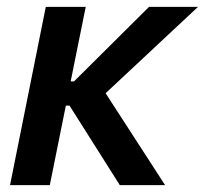

<svg xmlns="http://www.w3.org/2000/svg" viewBox="-20 -541 599 561"><path d="M113.8 -521H230.5L186.5 -303.2H196.3L415.5 -521H558.6L288.6 -268.6L462.4 0H330.1L183.1 -232.4H172.4L125.5 0H9.3Z"/></svg>

Font: Reddit Sans Fudge SmBold Italic
Style: Regular
Weight: 600
Italic angle: -11.25°
Designer: Stephen Hutchings
Version: Version 1.013